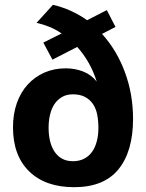

<svg xmlns="http://www.w3.org/2000/svg" viewBox="-20 -764 607 798"><path d="M160 -587 236 -625Q211 -642 185 -652.5Q159 -663 132 -669L200 -744Q277 -726 342 -680L424 -722L460 -652L404 -623Q465 -556 499 -464.5Q533 -373 533 -270Q533 -135 472.5 -60.5Q412 14 288 14Q169 14 101.5 -51.5Q34 -117 34 -235Q34 -290 50 -335.5Q66 -381 95.5 -413Q125 -445 165 -462.5Q205 -480 253 -480Q291 -480 325 -467Q359 -454 382 -425Q368 -469 347.5 -504.5Q327 -540 301 -569L198 -516ZM182 -233Q182 -203 188 -178Q194 -153 206.5 -134Q219 -115 238 -104.5Q257 -94 283 -94Q310 -94 330 -104.5Q350 -115 363 -133.5Q376 -152 382.5 -177.5Q389 -203 389 -232Q389 -262 384 -287.5Q379 -313 366.5 -331.5Q354 -350 333.5 -361Q313 -372 283 -372Q257 -372 238 -361Q219 -350 206.5 -331.5Q194 -313 188 -287.5Q182 -262 182 -233Z"/></svg>

Font: Post Grotesk Bold
Style: Bold
Weight: 700
Version: Version 1.0